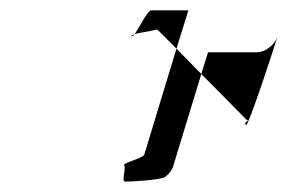

<svg xmlns="http://www.w3.org/2000/svg" viewBox="-20 -732 556 371"><path d="M234 -662C235 -661 238 -663 240 -666C237 -665 233 -663 234 -662ZM240 -666C249 -678 265 -712 272 -712H344L321 -638L284 -675C268 -671 249 -669 240 -666ZM220 -412C224 -406 214 -381 222 -381C231 -381 290 -384 299 -390C307 -396 313 -404 315 -412L369 -589L321 -638L259 -434C256 -425 216 -418 220 -412ZM369 -589 382 -631H476C492 -631 510 -644 516 -661C512 -647 459 -484 455 -490C450 -497 465 -500 457 -500ZM516 -661V-662Z"/></svg>

Font: bitstorm
Style: obl
Weight: 400
Version: Version 0.2